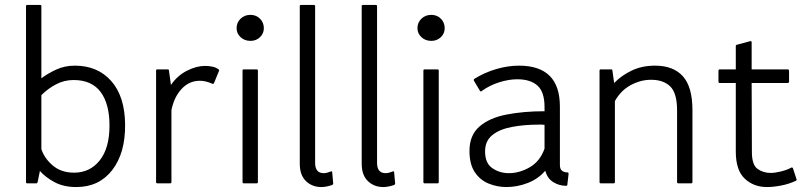

<svg xmlns="http://www.w3.org/2000/svg" viewBox="-20 -820 3245 775"><path d="M132 -85Q130 -80 127 -80H90Q85 -80 85 -85V-795Q85 -800 90 -800H142Q147 -800 147 -795V-504Q172 -523 206.5 -539Q241 -555 282 -555Q374 -555 429 -493Q484 -431 485 -317Q486 -202 433 -133.5Q380 -65 288 -65Q237 -65 200.5 -84.5Q164 -104 141 -130ZM147 -436V-218Q159 -181 193 -152Q227 -123 279 -123Q343 -123 382.5 -172.5Q422 -222 422 -313Q422 -401 386 -449Q350 -497 277 -497Q239 -497 206 -479.5Q173 -462 147 -436Z M672 -85Q672 -80 667 -80H615Q610 -80 610 -85V-535Q610 -540 615 -540H657Q662 -540 662 -535L670 -477Q696 -515 734.5 -534.5Q773 -554 808 -554Q822 -554 837 -551Q852 -548 862 -540Q866 -538 864 -534L844 -485Q842 -480 837 -482Q810 -494 787 -494Q743 -494 712.5 -460.5Q682 -427 672 -375Z M1021 -85Q1021 -80 1016 -80H964Q959 -80 959 -85V-535Q959 -540 964 -540H1016Q1021 -540 1021 -535ZM991 -655Q967 -655 951 -670Q935 -685 935 -706Q935 -729 951 -744.5Q967 -760 991 -760Q1014 -760 1029.5 -744.5Q1045 -729 1045 -706Q1045 -685 1029.5 -670Q1014 -655 991 -655Z M1316 -128Q1321 -130 1321 -124L1325 -79Q1325 -75 1320 -73Q1296 -65 1277 -65Q1240 -65 1215 -89Q1190 -113 1190 -159V-795Q1190 -800 1195 -800H1247Q1252 -800 1252 -795V-162Q1252 -121 1287 -121Q1293 -121 1300.5 -123Q1308 -125 1316 -128Z M1566 -128Q1571 -130 1571 -124L1575 -79Q1575 -75 1570 -73Q1546 -65 1527 -65Q1490 -65 1465 -89Q1440 -113 1440 -159V-795Q1440 -800 1445 -800H1497Q1502 -800 1502 -795V-162Q1502 -121 1537 -121Q1543 -121 1550.5 -123Q1558 -125 1566 -128Z M1751 -85Q1751 -80 1746 -80H1694Q1689 -80 1689 -85V-535Q1689 -540 1694 -540H1746Q1751 -540 1751 -535ZM1721 -655Q1697 -655 1681 -670Q1665 -685 1665 -706Q1665 -729 1681 -744.5Q1697 -760 1721 -760Q1744 -760 1759.5 -744.5Q1775 -729 1775 -706Q1775 -685 1759.5 -670Q1744 -655 1721 -655Z M1893 -494Q1891 -499 1895 -502Q1937 -528 1984 -541.5Q2031 -555 2075 -555Q2240 -555 2240 -390V-154Q2240 -137 2249 -130.5Q2258 -124 2271 -124Q2275 -124 2275 -118L2270 -74Q2270 -70 2265 -70Q2237 -70 2213 -85Q2189 -100 2181 -131Q2153 -98 2110.5 -81.5Q2068 -65 2024 -65Q1987 -65 1952.5 -79Q1918 -93 1896.5 -125Q1875 -157 1875 -211Q1875 -274 1915 -309Q1955 -344 2024 -357.5Q2093 -371 2178 -371V-388Q2178 -449 2149.5 -474.5Q2121 -500 2068 -500Q2034 -500 1995.5 -488Q1957 -476 1925 -453Q1920 -448 1917 -454ZM2178 -220V-316Q2173 -317 2167.5 -317Q2162 -317 2156 -317Q2095 -317 2045.5 -307.5Q1996 -298 1967 -274.5Q1938 -251 1938 -209Q1938 -161 1967.5 -141Q1997 -121 2034 -121Q2077 -121 2118.5 -145Q2160 -169 2178 -220Z M2462 -85Q2462 -80 2457 -80H2405Q2400 -80 2400 -85V-535Q2400 -540 2405 -540H2447Q2452 -540 2452 -535L2459 -485Q2488 -515 2529.5 -535Q2571 -555 2624 -555Q2698 -555 2736.5 -512Q2775 -469 2775 -376V-85Q2775 -80 2770 -80H2718Q2713 -80 2713 -85V-374Q2713 -444 2685.5 -471Q2658 -498 2608 -498Q2566 -498 2526 -476.5Q2486 -455 2462 -412Z M2950 -208V-485H2886Q2880 -485 2880 -491V-534Q2880 -540 2886 -540H2950V-634Q2950 -638 2953 -639L3009 -654Q3014 -655 3014 -649V-540H3159Q3165 -540 3165 -534V-491Q3165 -485 3159 -485H3014L3015 -206Q3015 -155 3037.5 -138.5Q3060 -122 3091 -122Q3108 -122 3132.5 -128Q3157 -134 3173 -143Q3179 -146 3181 -140L3195 -97Q3197 -92 3192 -90Q3164 -77 3132.5 -71Q3101 -65 3076 -65Q3022 -65 2986 -99Q2950 -133 2950 -208Z"/></svg>

Font: Gowun Dodum
Style: Regular
Weight: 400
Designer: Yanghee Ryu
Foundry: Yanghee Ryu
Version: Version 2.000